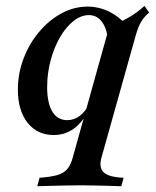

<svg xmlns="http://www.w3.org/2000/svg" viewBox="-20 -450 534 656"><path d="M107.3 186.3 115.3 157.3Q152.4 154.8 175 148.4Q197.6 141.9 209.7 127.8Q221.8 113.7 228.2 89.5L354 -361.3Q388.7 -372.6 418.5 -389.5Q448.4 -406.5 473.4 -429.8L489.5 -407.3Q477.4 -396.8 469.4 -386.3Q461.3 -375.8 455.2 -362.1Q449.2 -348.4 443.5 -328.2L326.6 88.7Q316.9 123.4 335.1 139.5Q353.2 155.6 402.4 157.3L394.4 186.3Q379.8 185.5 357.7 185.1Q335.5 184.7 309.7 183.9Q283.9 183.1 256.5 183.1Q228.2 183.1 199.6 183.9Q171 184.7 146.8 185.1Q122.6 185.5 107.3 186.3ZM163.7 11.3Q107.3 11.3 74.2 -30.6Q41.1 -72.6 41.1 -143.5Q41.1 -199.2 60.5 -250Q79.8 -300.8 113.3 -340.7Q146.8 -380.6 189.5 -404Q232.3 -427.4 279 -427.4Q317.7 -427.4 352.4 -410.5Q387.1 -393.5 415.3 -360.5L348.4 -316.1Q344.4 -354.8 327.4 -376.6Q310.5 -398.4 283.9 -398.4Q256.5 -398.4 230.6 -377.8Q204.8 -357.3 184.7 -322.2Q164.5 -287.1 152.8 -243.1Q141.1 -199.2 141.1 -152.4Q141.1 -97.6 158.9 -68.5Q176.6 -39.5 209.7 -39.5Q232.3 -39.5 251.2 -53.2Q270.2 -66.9 285.5 -95.2V-79Q264.5 -34.7 233.9 -11.7Q203.2 11.3 163.7 11.3Z"/></svg>

Font: Playfair 5pt SemiExpanded Light SemiBold
Style: Italic
Weight: 600
Italic angle: -15.6°
Version: Version 2.001;gftools[0.9.30]